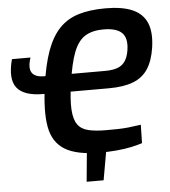

<svg xmlns="http://www.w3.org/2000/svg" viewBox="-57 -755 850 958"><g transform="rotate(-5 367.5 -276.0)"><path d="M451 -7 423 151H338L353 -7ZM161 -304Q64 -304 29 -348.5Q-6 -393 20 -491H113Q96 -440 111.5 -416Q127 -392 172 -392H477Q517 -392 541.5 -401.5Q566 -411 579.5 -432Q593 -453 598 -486Q607 -545 580 -572Q553 -599 487 -599Q432 -599 396 -577Q360 -555 338.5 -500Q317 -445 303 -345Q291 -264 294 -214.5Q297 -165 315 -139.5Q333 -114 368.5 -105.5Q404 -97 457 -97Q489 -97 516 -97.5Q543 -98 571 -101Q599 -104 632 -109L630 -17Q607 -9 573.5 -2Q540 5 499.5 8.5Q459 12 418 12Q301 12 241.5 -24.5Q182 -61 168 -139.5Q154 -218 172 -344Q186 -448 211 -517Q236 -586 275 -627Q314 -668 371 -685.5Q428 -703 507 -703Q591 -703 642 -680.5Q693 -658 713 -611Q733 -564 722 -488Q712 -422 685.5 -381.5Q659 -341 611 -322.5Q563 -304 488 -304Z"/></g></svg>

Font: Exo 2 SemiBold
Style: Italic
Weight: 600
Italic angle: -8°
Designer: Natanael Gama
Foundry: Natanael Gama
Version: Version 2.010